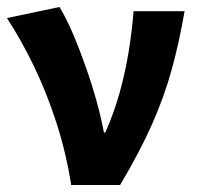

<svg xmlns="http://www.w3.org/2000/svg" viewBox="-21 -528 564 548"><path d="M182.2 0Q167.8 -91.9 139.8 -178.4Q111.8 -264.8 75.2 -340.3Q38.5 -415.8 -1.2 -476.4L148.8 -508.1Q168.7 -475 188 -429.8Q207.2 -384.6 224.5 -335.1Q241.9 -285.5 255.1 -237.5Q268.3 -189.5 275.6 -149.8H279.6Q304.5 -206.1 320.6 -264Q336.7 -321.9 346.2 -380.4Q355.7 -439 360.2 -496.1H505.9Q490.8 -408.4 469.2 -329.8Q447.6 -251.2 412.1 -171.4Q376.6 -91.7 321.7 0Z"/></svg>

Font: Source Sans 3
Style: Regular
Weight: 200
Designer: Paul D. Hunt
Foundry: Adobe
Version: Version 3.046;hotconv 1.0.118;makeotfexe 2.5.65603